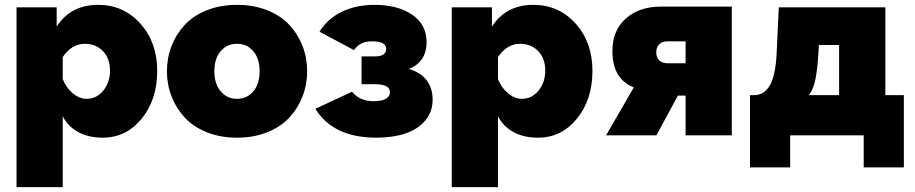

<svg xmlns="http://www.w3.org/2000/svg" viewBox="-20 -556 3760 789"><path d="M237.8 -78.1V212.9H47.9V-525.9H212.9V-446.8Q271 -536.1 382.8 -536.1Q487.8 -536.1 556.9 -459Q626 -381.8 626 -265.1Q626 -146.5 562.3 -68.4Q498.5 9.8 401.9 9.8Q344.7 9.8 302.5 -12.7Q260.3 -35.2 237.8 -78.1ZM432.1 -266.1Q432.1 -315.4 403.3 -345.7Q374.5 -376 328.1 -376Q275.4 -376 237.8 -321.8V-231Q251.5 -195.8 278.8 -172.9Q306.2 -149.9 335.9 -149.9Q377 -149.9 404.5 -183.8Q432.1 -217.8 432.1 -266.1Z M666 -263.2Q666 -318.4 685.1 -367.2Q704.1 -416 739.3 -453.9Q774.4 -491.7 830.1 -513.9Q885.7 -536.1 954.1 -536.1Q1022.5 -536.1 1078.1 -513.9Q1133.8 -491.7 1168.9 -453.9Q1204.1 -416 1223.1 -367.2Q1242.2 -318.4 1242.2 -263.2Q1242.2 -208.5 1223.1 -159.7Q1204.1 -110.8 1168.9 -72.8Q1133.8 -34.7 1078.1 -12.5Q1022.5 9.8 954.1 9.8Q885.7 9.8 830.1 -12.5Q774.4 -34.7 739.3 -72.8Q704.1 -110.8 685.1 -159.7Q666 -208.5 666 -263.2ZM954.1 -376Q912.6 -376 886.7 -345.5Q860.8 -314.9 860.8 -263.2Q860.8 -211.4 887 -180.7Q913.1 -149.9 954.1 -149.9Q995.1 -149.9 1021 -180.7Q1046.9 -211.4 1046.9 -263.2Q1046.9 -314.9 1021 -345.5Q995.1 -376 954.1 -376Z M1526.9 9.8Q1349.1 9.8 1275.9 -108.9L1426.8 -179.2Q1458 -140.1 1515.6 -140.1Q1549.3 -140.1 1565.9 -150.1Q1582.5 -160.2 1582.5 -176.8Q1582.5 -210 1520.5 -210H1465.8V-324.2H1520.5Q1566.9 -324.2 1566.9 -355Q1566.9 -386.2 1509.8 -386.2Q1482.9 -386.2 1465.3 -377.4Q1447.8 -368.7 1434.6 -350.1L1293 -425.8Q1324.7 -478 1383.5 -507.1Q1442.4 -536.1 1519.5 -536.1Q1613.3 -536.1 1673.1 -496.1Q1732.9 -456.1 1732.9 -382.8Q1732.9 -359.9 1726.6 -339.4Q1720.2 -318.8 1703.1 -300.5Q1686 -282.2 1659.7 -272.9Q1708.5 -258.8 1733.2 -226.1Q1757.8 -193.4 1757.8 -147Q1757.8 -96.2 1727.3 -60.3Q1696.8 -24.4 1645.3 -7.3Q1593.8 9.8 1526.9 9.8Z M2026.4 -78.1V212.9H1836.4V-525.9H2001.5V-446.8Q2059.6 -536.1 2171.4 -536.1Q2276.4 -536.1 2345.5 -459Q2414.6 -381.8 2414.6 -265.1Q2414.6 -146.5 2350.8 -68.4Q2287.1 9.8 2190.4 9.8Q2133.3 9.8 2091.1 -12.7Q2048.8 -35.2 2026.4 -78.1ZM2220.7 -266.1Q2220.7 -315.4 2191.9 -345.7Q2163.1 -376 2116.7 -376Q2064 -376 2026.4 -321.8V-231Q2040 -195.8 2067.4 -172.9Q2094.7 -149.9 2124.5 -149.9Q2165.5 -149.9 2193.1 -183.8Q2220.7 -217.8 2220.7 -266.1Z M2470.7 0 2584.5 -196.8Q2496.6 -231.4 2496.6 -346.2Q2496.6 -431.2 2551.8 -480Q2606.9 -528.8 2695.3 -528.8H2987.3V0H2797.4V-163.1H2765.6L2677.7 0ZM2724.6 -295.9H2797.4V-386.2H2722.7Q2701.2 -386.2 2689 -374Q2676.8 -361.8 2676.8 -340.8Q2676.8 -319.8 2689.2 -307.9Q2701.7 -295.9 2724.6 -295.9Z M3062 131.8V-165H3079.1Q3098.1 -165.5 3112.5 -173.1Q3127 -180.7 3140.1 -199.5Q3153.3 -218.3 3161.6 -255.1Q3169.9 -292 3171.9 -345.2L3180.2 -525.9H3618.2V-165H3694.3V131.8H3529.3V0H3227.1V131.8ZM3303.2 -165H3428.2V-371.1H3345.2L3342.3 -325.2Q3337.9 -258.8 3328.9 -221.4Q3319.8 -184.1 3303.2 -165Z"/></svg>

Font: Rawline Black
Style: Regular
Weight: 900
Designer: Matt McInerney, Pablo Impallari, Rodrigo Fuenzalida
Foundry: Matt McInerney, Pablo Impallari, Rodrigo Fuenzalida
Version: Version 4.020;PS 004.020;hotconv 1.0.88;makeotf.lib2.5.64775